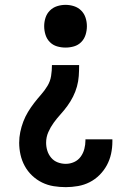

<svg xmlns="http://www.w3.org/2000/svg" viewBox="-20 -548 540 791"><path d="M250 -352Q232 -352 215 -357Q198 -362 185.5 -374.5Q173 -387 167.5 -404.5Q162 -422 162 -440Q162 -458 167.5 -475Q173 -492 185.5 -504.5Q198 -517 215 -522.5Q232 -528 250 -528Q268 -528 285 -522.5Q302 -517 314.5 -504.5Q327 -492 332.5 -475Q338 -458 338 -440Q338 -422 332.5 -404.5Q327 -387 314.5 -374.5Q302 -362 285 -357Q268 -352 250 -352ZM251 223Q226 223 201 219Q176 215 153.5 204Q131 193 112.5 175.5Q94 158 82 136Q70 114 64.5 89.5Q59 65 59 40Q59 18 63.5 -4Q68 -26 76 -47Q84 -68 95.5 -87Q107 -106 120.5 -123.5Q134 -141 149 -158Q164 -175 175.5 -194Q187 -213 190.5 -235Q194 -257 194 -280H306Q306 -257 304.5 -235Q303 -213 297 -191.5Q291 -170 281 -150Q271 -130 257.5 -111.5Q244 -93 229 -76.5Q214 -60 201 -42Q188 -24 179 -3.5Q170 17 170 40Q170 57 175 73Q180 89 191 102Q202 115 218 121Q234 127 251 127Q269 127 285.5 119.5Q302 112 312.5 97.5Q323 83 327.5 65.5Q332 48 332 31V26H443V35Q443 61 437.5 86Q432 111 420 133Q408 155 390 173Q372 191 349.5 202.5Q327 214 301.5 218.5Q276 223 251 223Z"/></svg>

Font: Iosevka
Style: Bold
Weight: 700
Monospace: yes
Designer: Belleve Invis
Foundry: Belleve Invis
Version: Version 32.5.0; ttfautohint (v1.8.4)